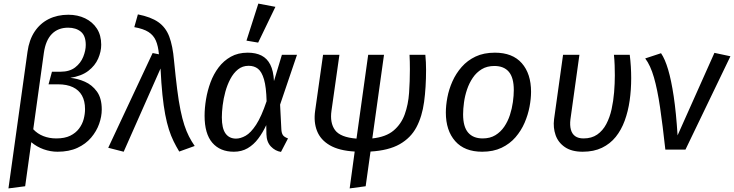

<svg xmlns="http://www.w3.org/2000/svg" viewBox="-20 -832 4083 1068"><path d="M360 -750Q412 -750 453.5 -730Q495 -710 519 -673Q543 -636 543 -583Q543 -545 526 -506Q509 -467 471.5 -438Q434 -409 371 -399Q412 -395 452 -377.5Q492 -360 519 -323Q546 -286 546 -223Q546 -184 531.5 -143Q517 -102 487 -66.5Q457 -31 410.5 -9.5Q364 12 300 12Q261 12 223 -1.5Q185 -15 154 -41L120 204L27 216L133 -544Q142 -610 172.5 -656Q203 -702 251 -726Q299 -750 360 -750ZM359 -678Q303 -678 268.5 -643Q234 -608 224 -538L165 -113Q188 -88 221 -75Q254 -62 293 -62Q340 -62 370.5 -77Q401 -92 419.5 -116.5Q438 -141 445.5 -169.5Q453 -198 453 -225Q453 -270 436 -300.5Q419 -331 385.5 -347Q352 -363 303 -363H250L269 -433H316Q367 -433 398 -457Q429 -481 443 -516Q457 -551 457 -582Q457 -633 430 -655.5Q403 -678 359 -678Z M727 -681 747 -752Q819 -738 860.5 -709Q902 -680 921.5 -628.5Q941 -577 948 -495Q957 -403 965.5 -335.5Q974 -268 984 -219.5Q994 -171 1005.5 -136Q1017 -101 1031 -73.5Q1045 -46 1063 -20L977 11Q960 -17 945.5 -46.5Q931 -76 919.5 -112Q908 -148 899 -195Q890 -242 883.5 -305Q877 -368 873 -451L668 12L582 -10L829 -537L864 -530Q860 -576 847 -606Q834 -636 806 -654Q778 -672 727 -681Z M1358 -539Q1403 -539 1434.5 -523Q1466 -507 1483.5 -472.5Q1501 -438 1504 -381L1548 -527H1632L1538 -250L1545 -113Q1546 -93 1553 -81.5Q1560 -70 1582 -62L1543 13Q1511 8 1487 -17Q1463 -42 1462 -85L1461 -136Q1442 -95 1416.5 -61Q1391 -27 1357.5 -7.5Q1324 12 1281 12Q1204 12 1161 -38Q1118 -88 1118 -188Q1118 -231 1126 -279.5Q1134 -328 1151 -374Q1168 -420 1196 -457Q1224 -494 1264 -516.5Q1304 -539 1358 -539ZM1363 -466Q1329 -466 1304 -446Q1279 -426 1261.5 -393Q1244 -360 1233.5 -321.5Q1223 -283 1218.5 -245.5Q1214 -208 1214 -179Q1214 -118 1234.5 -89.5Q1255 -61 1293 -61Q1318 -61 1346.5 -77Q1375 -93 1404.5 -138Q1434 -183 1463 -269Q1461 -348 1448.5 -390.5Q1436 -433 1415 -449.5Q1394 -466 1363 -466ZM1351 -606 1417 -812 1512 -794 1416 -595Z M2350 -444Q2350 -346 2339 -265Q2328 -184 2296.5 -124.5Q2265 -65 2203.5 -30Q2142 5 2041 11L2014 204L1925 216L1953 11Q1866 6 1814.5 -24Q1763 -54 1743.5 -103.5Q1724 -153 1733 -216L1777 -527H1868L1824 -217Q1814 -149 1843.5 -108.5Q1873 -68 1963 -61L2028 -527H2116L2051 -62Q2127 -70 2169.5 -106Q2212 -142 2231.5 -196.5Q2251 -251 2255.5 -315.5Q2260 -380 2260 -446Q2260 -469 2259.5 -489Q2259 -509 2258 -527H2346Q2348 -506 2349 -485.5Q2350 -465 2350 -444Z M2662 12Q2564 12 2512 -47Q2460 -106 2460 -206Q2460 -245 2468.5 -290Q2477 -335 2496.5 -379Q2516 -423 2548 -459.5Q2580 -496 2625.5 -517.5Q2671 -539 2733 -539Q2831 -539 2882.5 -480.5Q2934 -422 2934 -321Q2934 -283 2925.5 -238Q2917 -193 2898 -149Q2879 -105 2847.5 -68.5Q2816 -32 2770 -10Q2724 12 2662 12ZM2665 -62Q2706 -62 2735.5 -80Q2765 -98 2785 -127.5Q2805 -157 2816.5 -192.5Q2828 -228 2833 -264.5Q2838 -301 2838 -331Q2838 -400 2810.5 -432.5Q2783 -465 2730 -465Q2689 -465 2659.5 -447Q2630 -429 2610 -399.5Q2590 -370 2578 -334.5Q2566 -299 2561 -262.5Q2556 -226 2556 -196Q2556 -127 2584 -94.5Q2612 -62 2665 -62Z M3395 -527H3483Q3487 -494 3489 -462Q3491 -430 3491 -397Q3491 -333 3482.5 -273Q3474 -213 3455 -161Q3436 -109 3405 -70.5Q3374 -32 3328.5 -10Q3283 12 3221 12Q3160 12 3122.5 -13.5Q3085 -39 3070.5 -80.5Q3056 -122 3062 -169L3112 -527H3203L3153 -168Q3149 -135 3155.5 -111Q3162 -87 3179.5 -74.5Q3197 -62 3226 -62Q3271 -62 3302 -83.5Q3333 -105 3352.5 -142Q3372 -179 3382 -224.5Q3392 -270 3396 -319Q3400 -368 3400 -413Q3400 -440 3399 -469Q3398 -498 3395 -527Z M3569 -507 3657 -536Q3679 -504 3696.5 -445Q3714 -386 3727.5 -296Q3741 -206 3749 -79L3954 -538L4043 -519L3793 0H3681Q3666 -136 3651.5 -235Q3637 -334 3617.5 -401.5Q3598 -469 3569 -507Z"/></svg>

Font: Fira Sans Variable
Style: Italic
Weight: 397
Italic angle: -8°
Designer: Carrois Corporate & Edenspiekermann AG
Foundry: Carrois Corporate GbR & Edenspiekermann AG
Version: Version 4.202